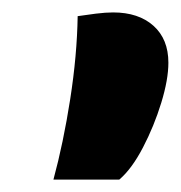

<svg xmlns="http://www.w3.org/2000/svg" viewBox="-20 -750 291 309"><path d="M66 -461Q82 -520 93 -590.5Q104 -661 105 -724Q118 -726 134 -728Q150 -730 162 -730Q203 -730 227 -708.5Q251 -687 251 -649Q251 -622 239.5 -584.5Q228 -547 210 -512.5Q192 -478 172 -461Z"/></svg>

Font: Sansita Swashed ExtraBold
Style: Regular
Weight: 800
Designer: Pablo Cosgaya
Foundry: Omnibus-Type
Version: Version 1.003; ttfautohint (v1.8.3)